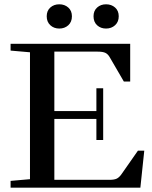

<svg xmlns="http://www.w3.org/2000/svg" viewBox="-20 -865 700 885"><path d="M468.8 -733.4Q444.3 -733.4 427.7 -748.5Q411.1 -763.7 411.1 -790Q411.1 -815.4 427.7 -830.3Q444.3 -845.2 468.8 -845.2Q493.7 -845.2 510.5 -830.3Q527.3 -815.4 527.3 -790Q527.3 -764.2 510.5 -748.8Q493.7 -733.4 468.8 -733.4ZM253.4 -733.4Q228.5 -733.4 211.9 -748.8Q195.3 -764.2 195.3 -790Q195.3 -815.4 211.9 -830.3Q228.5 -845.2 253.4 -845.2Q277.8 -845.2 294.7 -830.3Q311.5 -815.4 311.5 -790Q311.5 -763.7 294.7 -748.5Q277.8 -733.4 253.4 -733.4ZM28.8 0V-31.2L118.2 -39.1V-624L28.8 -631.8V-663.1H580.1V-489.3H550.8L485.8 -601.1Q477.5 -615.7 465.8 -621.3Q454.1 -627 430.2 -627H230.5V-353H424.3V-458H455.6V-219.7H424.3V-316.9H230.5V-36.1H484.9Q507.3 -36.1 518.8 -42Q530.3 -47.9 541 -63.5L615.7 -170.4H645L627 0Z"/></svg>

Font: Elstob 10pt Medium
Style: Regular
Weight: 500
Designer: Peter S. Baker
Version: Version 1.015